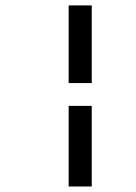

<svg xmlns="http://www.w3.org/2000/svg" viewBox="-20 -696 494 699"><path d="M230 -393.6V-676.3H314V-393.6ZM230 -17.1V-310.5H314V-17.1Z"/></svg>

Font: Elstob 10pt Medium
Style: Italic
Weight: 500
Italic angle: -20°
Designer: Peter S. Baker
Version: Version 1.015